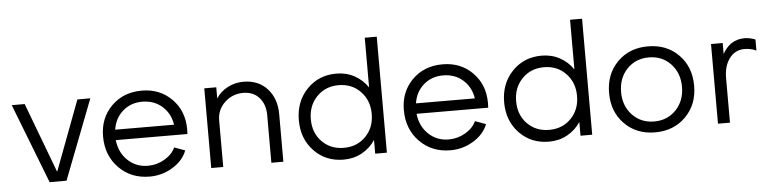

<svg xmlns="http://www.w3.org/2000/svg" viewBox="-45 -963 4870 1212"><g transform="rotate(-5 2389.5 -357.5)"><path d="M449 -505H531L336 0H229L33 -505H115L282 -61Z M857 -49Q914 -49 963 -78Q1012 -107 1031 -150L1099 -125Q1075 -62 1008 -21Q941 20 862 20Q744 20 667 -58.5Q590 -137 590 -258Q590 -374 665.5 -449.5Q741 -525 858 -525Q973 -525 1048 -449Q1123 -373 1123 -257Q1123 -238 1122 -227L668 -228Q677 -148 729.5 -98.5Q782 -49 857 -49ZM670 -294 1043 -293Q1032 -365 981 -410Q930 -455 855 -455Q782 -455 731.5 -410.5Q681 -366 670 -294Z M1502 -525Q1597 -525 1653.5 -462.5Q1710 -400 1710 -302V0H1634V-302Q1634 -370 1596.5 -412.5Q1559 -455 1494 -455Q1427 -455 1378 -409Q1329 -363 1329 -295V0H1253V-505H1329V-434Q1355 -476 1402 -500.5Q1449 -525 1502 -525Z M2290 -420V-735H2366V0H2292V-87Q2259 -37 2207 -8.5Q2155 20 2091 20Q1978 20 1904 -57Q1830 -134 1830 -252Q1830 -370 1904 -447.5Q1978 -525 2091 -525Q2154 -525 2205.5 -497Q2257 -469 2290 -420ZM1906 -252Q1906 -165 1960.5 -109.5Q2015 -54 2099 -54Q2183 -54 2237.5 -110Q2292 -166 2292 -252Q2292 -338 2237.5 -394.5Q2183 -451 2099 -451Q2015 -451 1960.5 -394.5Q1906 -338 1906 -252Z M2763 -49Q2820 -49 2869 -78Q2918 -107 2937 -150L3005 -125Q2981 -62 2914 -21Q2847 20 2768 20Q2650 20 2573 -58.5Q2496 -137 2496 -258Q2496 -374 2571.5 -449.5Q2647 -525 2764 -525Q2879 -525 2954 -449Q3029 -373 3029 -257Q3029 -238 3028 -227L2574 -228Q2583 -148 2635.5 -98.5Q2688 -49 2763 -49ZM2576 -294 2949 -293Q2938 -365 2887 -410Q2836 -455 2761 -455Q2688 -455 2637.5 -410.5Q2587 -366 2576 -294Z M3591 -420V-735H3667V0H3593V-87Q3560 -37 3508 -8.5Q3456 20 3392 20Q3279 20 3205 -57Q3131 -134 3131 -252Q3131 -370 3205 -447.5Q3279 -525 3392 -525Q3455 -525 3506.5 -497Q3558 -469 3591 -420ZM3207 -252Q3207 -165 3261.5 -109.5Q3316 -54 3400 -54Q3484 -54 3538.5 -110Q3593 -166 3593 -252Q3593 -338 3538.5 -394.5Q3484 -451 3400 -451Q3316 -451 3261.5 -394.5Q3207 -338 3207 -252Z M4335 -252Q4335 -133 4259 -56.5Q4183 20 4065 20Q3947 20 3871.5 -56.5Q3796 -133 3796 -252Q3796 -372 3871.5 -448.5Q3947 -525 4065 -525Q4184 -525 4259.5 -448.5Q4335 -372 4335 -252ZM4258 -252Q4258 -340 4203.5 -397.5Q4149 -455 4065 -455Q3981 -455 3926.5 -397.5Q3872 -340 3872 -252Q3872 -164 3926.5 -106.5Q3981 -49 4065 -49Q4149 -49 4203.5 -106.5Q4258 -164 4258 -252Z M4678 -523Q4710 -523 4746 -509V-439Q4711 -455 4671 -455Q4612 -455 4576 -407Q4540 -359 4540 -283V0H4464V-505H4538V-435Q4586 -523 4678 -523Z"/></g></svg>

Font: Metropolitano
Style: Regular
Weight: 400
Designer: Fonts by Alex Slobzheninov & Chris M. Simpson / Changes by Cristiano Sobral
Foundry: Fonts by Alex Slobzheninov & Chris M. Simpson / Changes by Cristiano Sobral
Version: Version 1.00;August 30, 2020;FontCreator 13.0.0.2681 64-bit